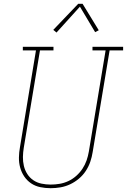

<svg xmlns="http://www.w3.org/2000/svg" viewBox="-20 -981 667 1009"><path d="M246 8Q218 8 191.5 2.5Q165 -3 143.5 -17.5Q122 -32 107.5 -53.5Q93 -75 86 -100.5Q79 -126 79.5 -153.5Q80 -181 85 -208L169 -716H100V-735H261V-716H190L105 -205Q101 -181 100.5 -156.5Q100 -132 105.5 -109Q111 -86 123.5 -66.5Q136 -47 155 -34Q174 -21 198 -16Q222 -11 246 -11Q270 -11 293.5 -15Q317 -19 339.5 -29.5Q362 -40 381 -57Q400 -74 413.5 -94.5Q427 -115 435 -138Q443 -161 447 -185L535 -716H466V-735H627V-716H556L467 -182Q463 -156 454.5 -131Q446 -106 431 -83Q416 -60 394.5 -42Q373 -24 348.5 -12.5Q324 -1 298 3.5Q272 8 246 8Q246 8 246 8Q246 8 246 8ZM277 -810 260 -824 391 -961H414L499 -822L480 -812L400 -946Z"/></svg>

Font: Iosevka Slab Thin Extended
Style: Italic
Weight: 100
Width: 7
Italic angle: -9°
Monospace: yes
Designer: Belleve Invis
Foundry: Belleve Invis
Version: Version 11.1.0; ttfautohint (v1.8.3)